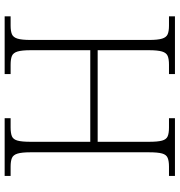

<svg xmlns="http://www.w3.org/2000/svg" viewBox="6 -760 754 805"><g transform="rotate(90 382.5 -357.0)"><path d="M48 0V-25H87Q110 -25 123 -30.5Q136 -36 141.5 -54Q147 -72 147 -109V-606Q147 -642 141.5 -660Q136 -678 123 -683.5Q110 -689 87 -689H48V-714H290V-689H251Q227 -689 214 -683.5Q201 -678 195.5 -660Q190 -642 190 -605V-390H574V-605Q574 -642 569 -660Q564 -678 551 -683.5Q538 -689 514 -689H475V-714H717V-689H678Q655 -689 641.5 -683.5Q628 -678 623 -660Q618 -642 618 -605V-108Q618 -72 623.5 -54Q629 -36 642 -30.5Q655 -25 678 -25H717V0H475V-25H514Q538 -25 551 -30.5Q564 -36 569 -54Q574 -72 574 -109V-359H190V-109Q190 -72 195.5 -54Q201 -36 214 -30.5Q227 -25 251 -25H290V0Z"/></g></svg>

Font: Noto Serif ExtraLight
Style: Regular
Weight: 200
Designer: Monotype Design Team
Foundry: Monotype Imaging Inc.
Version: Version 2.015; ttfautohint (v1.8.4.7-5d5b)